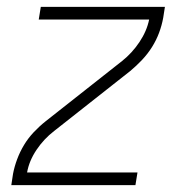

<svg xmlns="http://www.w3.org/2000/svg" viewBox="-20 -540 540 560"><path d="M13 0 18 -33Q22 -54 30 -75.5Q38 -97 50 -117Q62 -137 78.5 -154.5Q95 -172 114 -187L336 -362Q365 -385 386.5 -417Q408 -449 415 -483H93L99 -520H461L456 -488Q452 -466 444 -444.5Q436 -423 423.5 -403Q411 -383 394.5 -365.5Q378 -348 360 -333L138 -158Q108 -135 86.5 -103Q65 -71 59 -37H381L375 0Z"/></svg>

Font: Iosevka Term Curly Extralight
Style: Italic
Weight: 200
Italic angle: -9°
Designer: Belleve Invis
Foundry: Belleve Invis
Version: Version 32.3.0